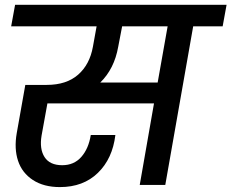

<svg xmlns="http://www.w3.org/2000/svg" viewBox="-20 -760 951 789"><path d="M465.8 -567.9Q449.7 -477.1 392.1 -420.9H627.9L668.9 -651.9H481.9ZM25.9 -651.9 42 -740.2H911.1L895 -651.9H773.9L659.2 0H554.2L612.8 -335H174.8L150.9 -203.1Q141.6 -147.9 163.1 -114.5Q184.6 -81.1 235.8 -81.1Q284.2 -81.1 314.2 -115.2Q344.2 -149.4 353 -205.1H454.1Q442.4 -107.9 382.3 -49.6Q322.3 8.8 226.1 8.8Q159.7 8.8 115.2 -20.3Q70.8 -49.3 54.2 -99.1Q37.6 -148.9 48.8 -212.9L84 -411.1H171.9Q252.9 -411.1 300.8 -452.9Q348.6 -494.6 361.8 -567.9L377 -651.9Z"/></svg>

Font: Poppins Medium
Style: Italic
Weight: 500
Italic angle: -10°
Designer: Ninad Kale (Devanagari), Jonny Pinhorn (Latin)
Foundry: Indian Type Foundry
Version: Version 3.200;PS 1.000;hotconv 16.6.54;makeotf.lib2.5.65590